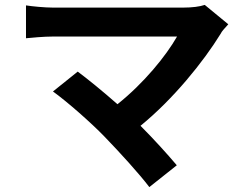

<svg xmlns="http://www.w3.org/2000/svg" viewBox="-20 -701 996 783"><path d="M815 -681C795 -674 763 -670 727 -670H196C163 -670 111 -675 86 -679V-545C106 -547 158 -552 196 -552H702C657 -473 567 -362 459 -276C399 -329 336 -380 297 -409L196 -328C253 -287 351 -201 406 -144C468 -80 549 9 589 62L701 -27C663 -72 607 -134 553 -188C687 -297 810 -450 879 -562C885 -575 898 -587 911 -602Z"/></svg>

Font: Kinto Sans
Style: Bold
Weight: 700
Designer: Authors: Ryoko NISHIZUKA  (kana & ideographs); Paul D. Hunt (Latin, Greek & Cyrillic); Wenlong ZHANG  (bopomofo); Sandol
Foundry: Adobe Systems Incorporated, ookami Inc.
Version: Version 0.001